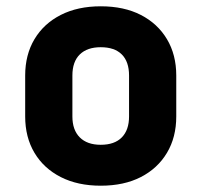

<svg xmlns="http://www.w3.org/2000/svg" viewBox="-20 -580 640 610"><path d="M300 10Q227 10 173 -17.5Q119 -45 89.5 -94.5Q60 -144 60 -210V-340Q60 -406 89.5 -455.5Q119 -505 173 -532.5Q227 -560 300 -560Q374 -560 427.5 -532.5Q481 -505 510.5 -455.5Q540 -406 540 -340V-210Q540 -144 510.5 -94.5Q481 -45 427.5 -17.5Q374 10 300 10ZM300 -120Q344 -120 367 -143.5Q390 -167 390 -210V-340Q390 -384 367 -407Q344 -430 300 -430Q257 -430 233.5 -407Q210 -384 210 -340V-210Q210 -167 233.5 -143.5Q257 -120 300 -120Z"/></svg>

Font: NKDuy Mono ExtraBold
Style: Regular
Weight: 800
Monospace: yes
Designer: NKDuy
Foundry: NKDuy
Version: Version 2.251; ttfautohint (v1.8.4.7-5d5b)